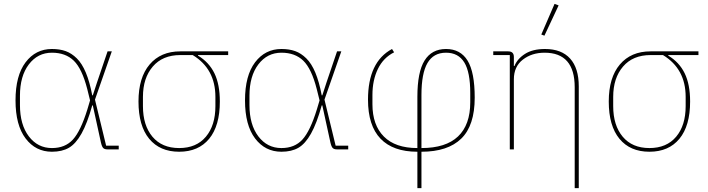

<svg xmlns="http://www.w3.org/2000/svg" viewBox="-20 -771 3652 991"><path d="M248 12.2Q164.1 12.2 112.1 -56.4Q60.1 -125 60.1 -252.9Q60.1 -380.9 112.1 -449.5Q164.1 -518.1 248 -518.1Q288.6 -518.1 319.1 -507.1Q349.6 -496.1 376.5 -469.7Q403.3 -443.4 423.1 -396Q442.9 -348.6 456.1 -278.8H459L481 -346.2L535.2 -505.9H557.1L470.2 -256.8L527.8 -19H592.8V0H534.2Q520 0 512.9 -6.8Q505.9 -13.7 501 -35.2L459 -227.1H456.1Q430.2 -133.8 400.6 -81.3Q371.1 -28.8 335.7 -8.3Q300.3 12.2 248 12.2ZM248 -6.8Q316.4 -6.8 356.4 -50.8Q396.5 -94.7 431.2 -207L444.8 -252.9L430.2 -312Q403.3 -416.5 360.8 -457.8Q318.4 -499 248 -499Q174.8 -499 128.9 -438.7Q83 -378.4 83 -276.9V-229Q83 -127.4 128.9 -67.1Q174.8 -6.8 248 -6.8Z M694.8 -247.1Q694.8 -370.6 752.2 -438.2Q809.6 -505.9 910.6 -505.9H1157.7V-486.8H1002V-483.9Q1058.6 -450.2 1086.7 -392.8Q1114.7 -335.4 1114.7 -247.1Q1114.7 -121.6 1059.6 -54.7Q1004.4 12.2 904.8 12.2Q805.2 12.2 750 -54.7Q694.8 -121.6 694.8 -247.1ZM1091.8 -223.1V-271Q1091.8 -415.5 974.6 -486.8H910.6Q819.3 -486.8 768.6 -427.5Q717.8 -368.2 717.8 -271V-223.1Q717.8 -124 766.8 -65.4Q815.9 -6.8 904.8 -6.8Q993.7 -6.8 1042.7 -65.4Q1091.8 -124 1091.8 -223.1Z M1432.6 12.2Q1348.6 12.2 1296.6 -56.4Q1244.6 -125 1244.6 -252.9Q1244.6 -380.9 1296.6 -449.5Q1348.6 -518.1 1432.6 -518.1Q1473.1 -518.1 1503.7 -507.1Q1534.2 -496.1 1561 -469.7Q1587.9 -443.4 1607.7 -396Q1627.4 -348.6 1640.6 -278.8H1643.6L1665.5 -346.2L1719.7 -505.9H1741.7L1654.8 -256.8L1712.4 -19H1777.3V0H1718.8Q1704.6 0 1697.5 -6.8Q1690.4 -13.7 1685.5 -35.2L1643.6 -227.1H1640.6Q1614.7 -133.8 1585.2 -81.3Q1555.7 -28.8 1520.3 -8.3Q1484.9 12.2 1432.6 12.2ZM1432.6 -6.8Q1501 -6.8 1541 -50.8Q1581.1 -94.7 1615.7 -207L1629.4 -252.9L1614.7 -312Q1587.9 -416.5 1545.4 -457.8Q1502.9 -499 1432.6 -499Q1359.4 -499 1313.5 -438.7Q1267.6 -378.4 1267.6 -276.9V-229Q1267.6 -127.4 1313.5 -67.1Q1359.4 -6.8 1432.6 -6.8Z M2134.3 200.2V12.2Q2008.8 12.2 1944.1 -55.2Q1879.4 -122.6 1879.4 -256.8Q1879.4 -451.7 2003.4 -518.1L2014.2 -501Q1958.5 -473.1 1930.4 -415Q1902.3 -356.9 1902.3 -280.8V-232.9Q1902.3 -125.5 1961.4 -66.2Q2020.5 -6.8 2134.3 -6.8V-271Q2134.3 -399.4 2171.4 -458.7Q2208.5 -518.1 2282.2 -518.1Q2356.4 -518.1 2393.3 -458.3Q2430.2 -398.4 2430.2 -267.1Q2430.2 -123 2360.6 -55.4Q2291 12.2 2155.3 12.2V200.2ZM2155.3 -6.8Q2280.8 -6.8 2344 -66.7Q2407.2 -126.5 2407.2 -243.2V-291Q2407.2 -398.4 2376.5 -448.7Q2345.7 -499 2282.2 -499Q2217.3 -499 2186.3 -445.6Q2155.3 -392.1 2155.3 -280.8Z M2790 -586.9 2773.9 -592.8 2842.3 -751 2863.3 -743.2ZM2946.3 200.2V-320.8Q2946.3 -499 2791 -499Q2724.6 -499 2678.5 -463.1Q2632.3 -427.2 2632.3 -361.8V0H2611.3V-486.8H2525.9V-505.9H2603Q2632.3 -505.9 2632.3 -477.1V-430.2H2635.3Q2650.4 -467.8 2689.9 -492.9Q2729.5 -518.1 2793 -518.1Q2877.9 -518.1 2922.6 -468.8Q2967.3 -419.4 2967.3 -325.2V200.2Z M3122.1 -247.1Q3122.1 -370.6 3179.4 -438.2Q3236.8 -505.9 3337.9 -505.9H3585V-486.8H3429.2V-483.9Q3485.8 -450.2 3513.9 -392.8Q3542 -335.4 3542 -247.1Q3542 -121.6 3486.8 -54.7Q3431.6 12.2 3332 12.2Q3232.4 12.2 3177.2 -54.7Q3122.1 -121.6 3122.1 -247.1ZM3519 -223.1V-271Q3519 -415.5 3401.9 -486.8H3337.9Q3246.6 -486.8 3195.8 -427.5Q3145 -368.2 3145 -271V-223.1Q3145 -124 3194.1 -65.4Q3243.2 -6.8 3332 -6.8Q3420.9 -6.8 3470 -65.4Q3519 -124 3519 -223.1Z"/></svg>

Font: Anuphan Thin
Style: Regular
Weight: 250
Designer: Mike Abbink, Paul van der Laan, Pieter van Rosmalen, Mint Tantisuwanna
Foundry: Bold Monday; Cadson Demak
Version: Version 3.002;hotconv 1.0.109;makeotfexe 2.5.65596